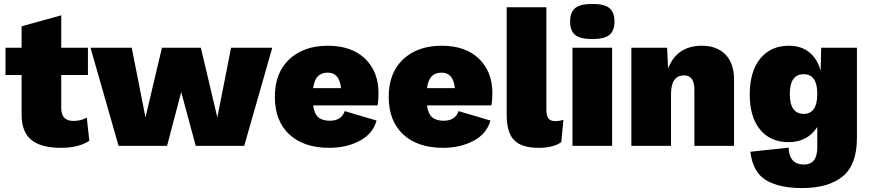

<svg xmlns="http://www.w3.org/2000/svg" viewBox="-20 -743 4435 978"><path d="M422 -144 435 -26Q381 10 290 10Q190 10 140 -30Q90 -70 90 -160V-361H8V-500H90V-609L292 -665V-500H428V-361H292V-192Q292 -127 354 -127Q393 -127 422 -144Z M1157 -500H1367L1224 0H977L903 -274L831 0H584L441 -500H651L721 -145L805 -500H1003L1087 -145Z M1908 -269Q1908 -231 1903 -206H1575Q1581 -163 1601.5 -145.5Q1622 -128 1660 -128Q1719 -128 1736 -177L1898 -129Q1880 -62 1812.5 -26Q1745 10 1658 10Q1527 10 1453.5 -58.5Q1380 -127 1380 -250Q1380 -372 1453.5 -441Q1527 -510 1650 -510Q1771 -510 1839.5 -444Q1908 -378 1908 -269ZM1650 -373Q1617 -373 1599 -354.5Q1581 -336 1575 -294H1717Q1709 -373 1650 -373Z M2488 -269Q2488 -231 2483 -206H2155Q2161 -163 2181.5 -145.5Q2202 -128 2240 -128Q2299 -128 2316 -177L2478 -129Q2460 -62 2392.5 -26Q2325 10 2238 10Q2107 10 2033.5 -58.5Q1960 -127 1960 -250Q1960 -372 2033.5 -441Q2107 -510 2230 -510Q2351 -510 2419.5 -444Q2488 -378 2488 -269ZM2230 -373Q2197 -373 2179 -354.5Q2161 -336 2155 -294H2297Q2289 -373 2230 -373Z M2763 -706V-186Q2763 -154 2773.5 -140Q2784 -126 2808 -126Q2829 -126 2850 -133L2839 -19Q2798 10 2724 10Q2637 10 2599 -29Q2561 -68 2561 -157V-706Z M2884 -633Q2884 -681 2910 -702Q2936 -723 2997 -723Q3058 -723 3084 -702Q3110 -681 3110 -633Q3110 -586 3084 -565Q3058 -544 2997 -544Q2936 -544 2910 -565Q2884 -586 2884 -633ZM3098 -500V0H2896V-500Z M3555 -510Q3632 -510 3675.5 -465Q3719 -420 3719 -338V0H3517V-286Q3517 -359 3465 -359Q3398 -359 3398 -264V0H3196V-500H3378L3383 -394Q3428 -510 3555 -510Z M4065 215Q3950 215 3882.5 175Q3815 135 3802 30L3997 9Q4000 95 4075 95Q4143 95 4143 8V-96Q4093 -19 3997 -19Q3904 -19 3851.5 -83Q3799 -147 3799 -262Q3799 -379 3852.5 -444.5Q3906 -510 3998 -510Q4062 -510 4103 -476Q4144 -442 4160 -383L4163 -500H4345V-40Q4345 96 4272.5 155.5Q4200 215 4065 215ZM4074 -163Q4143 -163 4143 -265Q4143 -365 4074 -365Q4003 -365 4003 -264Q4003 -163 4074 -163Z"/></svg>

Font: Elaine Sans ExtraBold
Style: Regular
Weight: 800
Designer: Wei Huang
Foundry: Wei Huang
Version: Version 2.001;December 24, 2019;FontCreator 12.0.0.2547 64-b